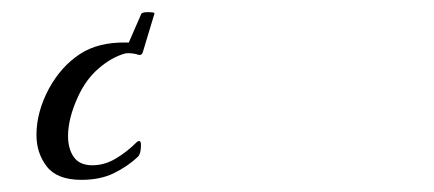

<svg xmlns="http://www.w3.org/2000/svg" viewBox="-20 -14 714 316"><path d="M114 282Q74 282 57 260Q40 238 40 208Q40 170 61 131Q81 95 111.5 75Q142 55 188 56H192L212 10Q213 6 223 6Q228 6 231.5 6.5Q235 7 234 9L215 72Q213 78 207 76Q205 75 198.5 74Q192 73 186 74Q164 80 142.5 98.5Q121 117 108 146Q92 181 92 210Q92 231 101.5 244.5Q111 258 132 258Q152 258 170.5 247Q189 236 205 220Q207 218 209 218Q212 218 212 225Q212 239 207 244Q190 260 167.5 271Q145 282 114 282Z"/></svg>

Font: Playball
Style: Regular
Weight: 400
Designer: Robert E. Leuschke
Foundry: Robert E. Leuschke
Version: Version 1.010